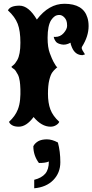

<svg xmlns="http://www.w3.org/2000/svg" viewBox="-20 -660 499 1038"><path d="M81.5 24.9Q62 24.9 49.3 19Q32.7 10.7 28.8 -1.5Q62.5 -32.2 76.7 -68.8Q85.9 -92.8 88.6 -121.8Q91.3 -150.9 90.3 -177.5Q89.4 -204.1 86.9 -220.7Q83.5 -243.7 76.4 -257.1Q69.3 -270.5 64 -277.8Q57.6 -286.1 54 -287.6Q50.3 -289.1 41.5 -297.9Q41.5 -299.8 51.8 -307.6Q62 -315.4 73.2 -335Q90.3 -365.2 90.3 -429.2Q90.3 -493.2 75.7 -531.2Q61 -569.3 22.9 -604Q35.2 -629.4 85.4 -629.4Q134.8 -629.4 179.2 -554.2Q244.1 -639.6 328.1 -639.6Q430.2 -639.6 452.6 -564.5Q459 -544.9 459 -519Q459 -463.9 423.3 -407.2Q420.9 -402.3 422.1 -397.5Q423.3 -392.6 425.8 -388.2Q429.7 -380.9 433.6 -375.5Q437.5 -370.1 439.5 -366.2L426.3 -361.8Q386.2 -361.8 368.7 -404.3Q361.3 -421.4 361.3 -428.7V-429.2Q335.4 -415 313.2 -419.7Q291 -424.3 283.2 -433.6Q272.5 -447.3 270.5 -460.9Q272 -460.4 278.3 -460.4Q306.2 -460.4 324.5 -481.4Q342.8 -502.4 342.8 -520.5Q342.8 -538.1 339.1 -547.9Q335.4 -557.6 329.1 -564.5Q315.9 -579.1 301.3 -579.1Q286.6 -579.1 276.4 -572.3Q266.1 -565.4 256.8 -551.8Q237.3 -521.5 237.3 -455.6Q237.3 -403.8 249.3 -372.3Q261.2 -340.8 269 -326.2Q284.7 -296.9 290 -296.9L280.3 -288.1Q270 -278.8 262.7 -268.6Q253.4 -255.9 246.3 -226.8Q239.3 -197.8 239.3 -153.3Q239.3 -103.5 252.4 -68.4Q265.6 -33.2 300.3 -1.5Q296.9 8.3 283.4 16.6Q270 24.9 253.4 24.9Q205.1 24.9 161.6 -27.3Q122.6 24.9 81.5 24.9ZM165 357.9V312Q204.6 302.2 224.4 279.3Q244.1 256.3 244.1 213.4H243.2Q226.1 221.2 190.4 221.2Q160.2 180.7 160.2 130.4Q168 114.7 186.5 103.5Q205.1 93.3 233.4 93.3Q261.7 93.3 293 110.4Q306.2 159.2 306.2 216.8Q306.2 274.4 268.3 313.2Q230.5 352.1 165 357.9Z"/></svg>

Font: Sancreek
Style: Regular
Weight: 400
Designer: Vernon Adams
Foundry: Vernon Adams
Version: Version 1.100; ttfautohint (v1.8.4.7-5d5b)